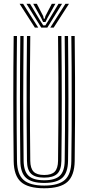

<svg xmlns="http://www.w3.org/2000/svg" viewBox="-20 -991 468 1018"><path d="M214.5 7.2Q128.8 7.2 91.1 -26.4Q53.5 -60 52.5 -137Q51.5 -217.8 51 -299.9Q50.5 -382 50.5 -465.1Q50.5 -548.2 51 -632Q51.5 -715.8 52.5 -800H70Q69.2 -720.8 68.6 -638.8Q68 -556.8 68 -473.2Q68 -389.8 68.5 -305.5Q69 -221.2 70 -137.2Q71 -67 104.9 -37Q138.8 -7 214.5 -7Q289.8 -7 323.6 -36.9Q357.5 -66.8 358.2 -137.2Q359.5 -219.2 359.9 -301.8Q360.2 -384.2 360.2 -467.2Q360.2 -550.2 359.8 -633.6Q359.2 -717 358.2 -800H376Q377.2 -689.2 377.8 -579Q378.2 -468.8 377.9 -358.5Q377.5 -248.2 376 -137Q374.8 -60 337.2 -26.4Q299.8 7.2 214.5 7.2ZM214.5 -21Q147.5 -21 118 -48.1Q88.5 -75.2 87.8 -137.5Q86.8 -220.5 86.2 -303.1Q85.8 -385.8 85.8 -468.4Q85.8 -551 86.4 -633.9Q87 -716.8 87.8 -800H105.2Q104.5 -720 103.9 -637.8Q103.2 -555.5 103.2 -472.1Q103.2 -388.8 103.8 -305Q104.2 -221.2 105.2 -137.8Q106.2 -82.5 131.6 -58.9Q157 -35.2 214.5 -35.2Q271.5 -35.2 296.9 -58.9Q322.2 -82.5 323 -137.8Q324.2 -219.5 324.6 -302.1Q325 -384.8 325 -467.6Q325 -550.5 324.5 -633.6Q324 -716.8 323 -800H340.8Q341.5 -716.5 342.1 -633.9Q342.8 -551.2 342.8 -468.8Q342.8 -386.2 342.4 -303.6Q342 -221 340.8 -137.5Q339.8 -75.2 310.4 -48.1Q281 -21 214.5 -21ZM214.5 -49.2Q166.5 -49.2 145 -69.8Q123.5 -90.2 123 -138Q121.5 -248.5 121.1 -358.5Q120.8 -468.5 121.2 -578.8Q121.8 -689 123 -800H140.5Q139.8 -720.5 139.1 -638.4Q138.5 -556.2 138.5 -472.8Q138.5 -389.2 139 -305.2Q139.5 -221.2 140.5 -138.2Q141 -98.8 157.9 -81Q174.8 -63.2 214.5 -63.2Q253.8 -63.2 270.5 -81Q287.2 -98.8 287.8 -138.2Q289.2 -248.2 289.6 -358.2Q290 -468.2 289.5 -578.8Q289 -689.2 287.8 -800H305.5Q306.2 -716.5 306.9 -633.8Q307.5 -551 307.5 -468.6Q307.5 -386.2 307.1 -303.8Q306.8 -221.2 305.5 -138Q304.8 -90 283.4 -69.6Q262 -49.2 214.5 -49.2ZM83.8 -971H102.5L183 -844.5H165ZM120.2 -971H139.2L192.2 -882.8L209.2 -856.5H220.5L237.2 -882.8L290.2 -971H309.2L230.8 -844.5H198.8ZM156 -971H175.2L208.8 -906L212.2 -892H217.5L220.8 -906L254.8 -971H273.8L231.8 -896.2L221.2 -874.5H208.5L198 -896.2ZM327 -971H345.8L264.5 -844.5H246.5Z"/></svg>

Font: Big Shoulders Inline Text Thin Medium
Style: Regular
Weight: 500
Version: Version 2.002